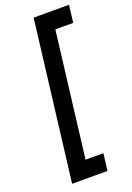

<svg xmlns="http://www.w3.org/2000/svg" viewBox="-170 -819 707 1031"><g transform="rotate(-20 183.5 -303.5)"><path d="M367 -758 355 -659H253L166 54H268L256 151H54L165 -758Z"/></g></svg>

Font: Josefin Sans SemiBold
Style: Italic
Weight: 600
Italic angle: -7°
Designer: Santiago Orozco
Foundry: Typemade
Version: Version 2.000